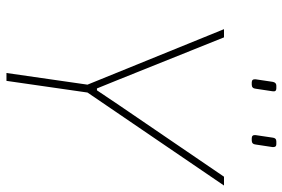

<svg xmlns="http://www.w3.org/2000/svg" viewBox="-164 -732 896 609"><g transform="rotate(90 284.5 -428.0)"><path d="M249 -778H242Q231 -778 232 -790L240 -844Q242 -856 252 -856H261Q272 -856 270 -844L262 -791Q261 -778 249 -778ZM426 -778H419Q408 -778 409 -790L417 -844Q418 -856 429 -856H438Q448 -856 447 -844L439 -791Q438 -778 426 -778ZM274 -257 237 0H212L249 -257L73 -690H99L233 -356L261 -287H267L314 -357L541 -690H569Z"/></g></svg>

Font: Exo 2.0 Thin
Style: Italic
Weight: 250
Italic angle: -8°
Designer: Natanael Gama
Version: Version 1.001;PS 001.001;hotconv 1.0.70;makeotf.lib2.5.58329